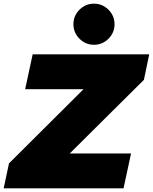

<svg xmlns="http://www.w3.org/2000/svg" viewBox="-44 -1026 833 1046"><path d="M769 -730 740 -591 336 -190H670L629 0H-24L5 -136L411 -540H93L134 -730ZM389 -815Q356 -848 356 -894Q356 -940 389 -973Q422 -1006 468 -1006Q514 -1006 547 -973Q580 -940 580 -894Q580 -848 547 -815Q514 -782 468 -782Q422 -782 389 -815Z"/></svg>

Font: Nacelle Black
Style: Italic
Weight: 900
Italic angle: -12°
Designer: Sora Sagano
Foundry: Sora Sagano
Version: Version 1.000;FEAKit 1.0